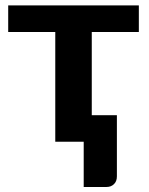

<svg xmlns="http://www.w3.org/2000/svg" viewBox="-20 -536 562 726"><path d="M11 -515.5H505V-415H327V-100.5H422V131Q422 149.5 411 160.2Q400 171 383 171H296.5V0H189V-415H11Z"/></svg>

Font: Lato Heavy
Style: Regular
Weight: 800
Designer: Lukasz Dziedzic
Foundry: tyPoland Lukasz Dziedzic
Version: Version 2.007; 2014-02-27